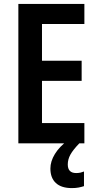

<svg xmlns="http://www.w3.org/2000/svg" viewBox="-20 -734 498 983"><path d="M412 0H74V-714H412V-611H195V-423H398V-320H195V-104H412ZM327 108Q327 152 370 152Q383 152 393 149.5Q403 147 410 144V219Q398 223 383 226Q368 229 348 229Q294 229 266 203Q238 177 238 129Q238 92 261 54.5Q284 17 327 -15L386 0Q354 33 340.5 57.5Q327 82 327 108Z"/></svg>

Font: Noto Sans Hebrew Condensed SemiBold
Style: Regular
Weight: 600
Width: 3
Designer: Monotype Design Team
Foundry: Monotype Imaging Inc.
Version: Version 2.004; ttfautohint (v1.8.4.7-5d5b)